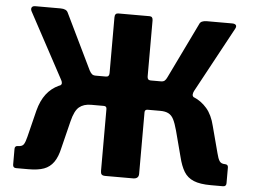

<svg xmlns="http://www.w3.org/2000/svg" viewBox="-52 -808 1153 874"><g transform="rotate(5 524.5 -371.0)"><path d="M52 0Q37 0 37 -15V-87Q37 -101 52 -101Q71 -101 78 -112Q85 -123 91 -148L121 -269Q133 -315 156 -345Q179 -375 213 -390.5Q247 -406 291 -408L350 -451H423Q438 -451 438 -468V-723Q438 -742 454 -742H597Q612 -742 612 -724V-468Q612 -451 627 -451H699L758 -408Q796 -406 830 -392Q864 -378 889.5 -348.5Q915 -319 927 -269L959 -148Q965 -123 972.5 -112Q980 -101 997 -101Q1012 -101 1012 -87V-15Q1012 0 997 0H942Q892 0 863 -12Q834 -24 818.5 -49.5Q803 -75 793 -116L762 -234Q753 -267 744 -284.5Q735 -302 720.5 -309.5Q706 -317 683 -317H625Q612 -317 612 -304V-23Q612 0 586 0H460Q447 0 442.5 -5Q438 -10 438 -21V-304Q438 -317 425 -317H367Q333 -317 312.5 -300Q292 -283 280 -234L249 -109Q240 -68 223 -44Q206 -20 179 -10Q152 0 108 0ZM382 -375 220 -394Q226 -397 225.5 -404.5Q225 -412 220 -420L59 -719Q55 -729 59 -735.5Q63 -742 75 -742H190Q217 -742 224 -726L347 -472Q353 -461 359 -456Q365 -451 376 -451ZM668 -375 674 -451Q685 -451 691 -456Q697 -461 702 -472L825 -726Q831 -742 859 -742H974Q987 -742 991.5 -736Q996 -730 990 -719L828 -420Q824 -412 823.5 -404.5Q823 -397 828 -394Z"/></g></svg>

Font: Libre Franklin
Style: Bold
Weight: 700
Designer: Pablo Impallari, Rodrigo Fuenzalida, Nhung Nguyen
Foundry: Impallari Type
Version: Version 3.000